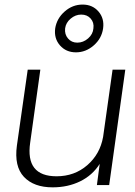

<svg xmlns="http://www.w3.org/2000/svg" viewBox="-20 -802 583 832"><path d="M208 9.8Q126.5 9.8 83.7 -35.6Q41 -81.1 53.2 -170.9L100.1 -500H154.8L110.8 -184.1Q89.4 -38.1 225.1 -38.1Q302.7 -38.1 358.2 -86.2Q413.6 -134.3 426.8 -209L467.8 -500H522.9L453.1 0H399.9L412.1 -91.8Q380.4 -42 327.1 -16.1Q273.9 9.8 208 9.8ZM219.2 -679.2Q226.1 -722.2 260.3 -752.2Q294.4 -782.2 337.9 -782.2Q380.9 -782.2 406.7 -752.2Q432.6 -722.2 426.8 -679.2Q420.9 -635.7 386.5 -605.5Q352.1 -575.2 309.1 -575.2Q266.1 -575.2 239.7 -605.5Q213.4 -635.7 219.2 -679.2ZM262.2 -679.2Q259.3 -653.3 274.7 -635.3Q290 -617.2 314.9 -617.2Q340.8 -617.2 361.8 -635.5Q382.8 -653.8 384.8 -679.2Q388.2 -704.1 373 -721.4Q357.9 -738.8 332 -738.8Q307.1 -738.8 286.4 -721.4Q265.6 -704.1 262.2 -679.2Z"/></svg>

Font: Human Sans Light
Style: Italic
Weight: 300
Italic angle: -8°
Designer: Tim Radville
Foundry: Continuum
Version: Version 1.000;FEAKit 1.0